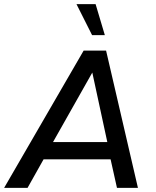

<svg xmlns="http://www.w3.org/2000/svg" viewBox="-37 -914 758 934"><path d="M-17 0 370 -668H479L634 0H532L501 -139H175L97 0ZM221 -223H485L412 -561ZM411 -743 335 -894H428L473 -743Z"/></svg>

Font: Gantari Medium
Style: Italic
Weight: 500
Italic angle: -10°
Designer: Anugrah Pasau
Foundry: Lafontype
Version: Version 1.000